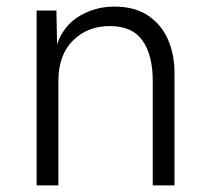

<svg xmlns="http://www.w3.org/2000/svg" viewBox="-20 -562 640 582"><path d="M91 0V-530H151L153 -428Q173 -485 221 -513.5Q269 -542 327 -542Q388 -542 428.5 -515Q469 -488 489 -442.5Q509 -397 509 -341V0H443V-317Q443 -395 412 -439Q381 -483 313 -483Q245 -483 201 -439Q157 -395 157 -317V0Z"/></svg>

Font: Geist Mono Light
Style: Regular
Weight: 300
Monospace: yes
Designer: Basement.studio, Andrés Briganti, Mateo Zaragoza
Foundry: Basement.studio, Vercel, Andrés Briganti, Guido Ferreyra, Mateo Zaragoza
Version: Version 1.500; ttfautohint (v1.8.4.7-5d5b)